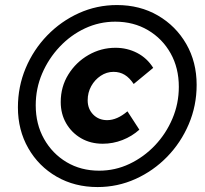

<svg xmlns="http://www.w3.org/2000/svg" viewBox="-20 -731 814 761"><path d="M366.7 10.4Q276.1 10.4 204.6 -30.7Q133.1 -71.9 92.1 -143.6Q51 -215.4 51 -305.3Q51 -387.7 81.8 -461Q112.6 -534.2 167.2 -590.6Q221.8 -646.9 292.8 -679Q363.8 -711 443.4 -711Q534.5 -711 605.9 -669.5Q677.3 -627.9 718.3 -556.6Q759.4 -485.2 759.4 -394.6Q759.4 -312.2 728.2 -238.9Q697 -165.6 642.5 -109.6Q588.1 -53.7 517 -21.6Q446 10.4 366.7 10.4ZM373 -54.5Q436.3 -54.5 493 -81.3Q549.7 -108.1 593.8 -154.4Q637.9 -200.7 663.3 -260.5Q688.8 -320.3 688.8 -386.8Q688.8 -461.6 656.2 -519.7Q623.5 -577.9 566.5 -611.5Q509.5 -645.1 436.8 -645.1Q373.9 -645.1 317.1 -618.7Q260.4 -592.2 216.4 -545.5Q172.4 -498.8 147 -439.5Q121.6 -380.2 121.6 -313.6Q121.6 -239 154.5 -180.5Q187.4 -122 244.1 -88.2Q300.7 -54.5 373 -54.5ZM387.1 -161.3Q339 -161.3 301.5 -183Q264.1 -204.7 242.4 -242Q220.7 -279.3 220.7 -326.6Q220.7 -387.3 251 -436Q281.3 -484.7 330.8 -513.1Q380.4 -541.6 437.8 -541.6Q484 -541.6 523.6 -521.2Q563.1 -500.7 587.3 -462L509.9 -398.1Q493.4 -422.8 474.1 -434.5Q454.8 -446.2 429.9 -446.2Q402.6 -446.2 379.2 -430.6Q355.7 -415 341.6 -389.6Q327.5 -364.2 327.5 -333.4Q327.5 -299.5 349.3 -277.1Q371.2 -254.8 404.8 -254.8Q444 -254.8 485.1 -289.8L532.3 -217Q503.1 -190.7 465.4 -176Q427.7 -161.3 387.1 -161.3Z"/></svg>

Font: Red Hat Display
Style: Italic
Weight: 300
Italic angle: -12°
Designer: Pentagram, MCKL
Foundry: Pentagram, MCKL
Version: Version 1.023